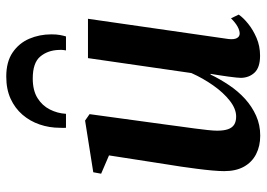

<svg xmlns="http://www.w3.org/2000/svg" viewBox="-136 -684 831 598"><g transform="rotate(-90 279.0 -384.5)"><path d="M156 11Q123.5 11 98.5 -1.8Q73.5 -14.5 59.5 -39.5Q45.5 -64.5 45.5 -101Q45.5 -116 47.5 -138.5Q49.5 -161 52.8 -186.2Q56 -211.5 59.5 -235.2Q63 -259 66 -276.5L94.5 -460L37.5 -484.5L42 -509L203 -534.5L223 -520.5L190.5 -283Q188 -263.5 184.8 -240.2Q181.5 -217 178.5 -194.2Q175.5 -171.5 173.5 -152.8Q171.5 -134 171.5 -123.5Q171.5 -102.5 176 -89.5Q180.5 -76.5 190.2 -70.2Q200 -64 215.5 -64Q239.5 -64 264.8 -83.8Q290 -103.5 312.5 -135.5Q335 -167.5 351 -203.5L397.5 -525.5H520L457 -88Q455 -70.5 459.8 -61.8Q464.5 -53 474 -53Q483.5 -53 495.5 -59.5Q507.5 -66 521.5 -80L533 -56Q523.5 -42 504.8 -26.8Q486 -11.5 460.5 -0.5Q435 10.5 405 10.5Q368.5 10.5 352.5 -6.5Q336.5 -23.5 336 -49Q336 -53 337 -63.8Q338 -74.5 340 -88.5Q342 -102.5 344.2 -117.2Q346.5 -132 348.5 -143.5L346.5 -144Q332 -114 313.2 -86Q294.5 -58 270.5 -36.2Q246.5 -14.5 218 -1.8Q189.5 11 156 11ZM180.5 -594Q180.5 -598.5 180.2 -602.5Q180 -606.5 180.5 -613Q180.5 -646 190.8 -676Q201 -706 221.2 -729.5Q241.5 -753 271 -766.5Q300.5 -780 340 -780Q386 -780 415 -760.2Q444 -740.5 457.8 -708.5Q471.5 -676.5 471.5 -639.5Q471.5 -623.5 469.5 -612.8Q467.5 -602 465 -594H421.5Q422 -597.5 422.8 -602.5Q423.5 -607.5 423 -616Q422 -650.5 402.5 -674Q383 -697.5 334 -697.5Q297 -697.5 273.2 -682.8Q249.5 -668 237.5 -644.2Q225.5 -620.5 224 -594Z"/></g></svg>

Font: Merriweather 96pt SemiBold
Style: Italic
Weight: 600
Italic angle: -7.8°
Version: Version 2.101